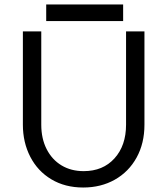

<svg xmlns="http://www.w3.org/2000/svg" viewBox="-20 -826 746 856"><path d="M82 -270V-686H164V-270Q164 -208 188 -161Q212 -114 254.5 -88.5Q297 -63 353 -63Q439 -63 490.5 -120Q542 -177 542 -270V-686H624V-270Q624 -187 589 -123.5Q554 -60 492 -25Q430 10 351 10Q270 10 209 -26.5Q148 -63 115 -127Q82 -191 82 -270ZM186 -806H529V-732H186Z"/></svg>

Font: Bellota Text
Style: Bold
Weight: 700
Designer: Kemie Guaida
Foundry: Kemie Guaida
Version: Version 4.001